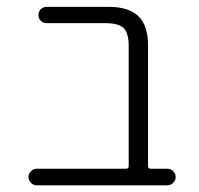

<svg xmlns="http://www.w3.org/2000/svg" viewBox="-20 -565 583 563"><path d="M357.4 -428.7Q357.4 -467.8 342.8 -482.4Q328.1 -497.1 288.1 -497.1H117.2Q106.4 -497.1 99.6 -503.9Q92.8 -510.7 92.8 -521Q92.8 -531.2 99.6 -538.1Q106.4 -544.9 117.2 -544.9H298.8Q357.4 -544.9 385.7 -517.6Q414.1 -490.2 414.1 -431.6V-78.1Q414.1 -70.3 421.9 -70.3H470.7Q480.5 -70.3 487.8 -63Q495.1 -55.7 495.1 -45.9Q495.1 -36.1 487.8 -28.8Q480.5 -21.5 470.7 -21.5H87.9Q78.1 -21.5 70.8 -28.8Q63.5 -36.1 63.5 -45.9Q63.5 -55.7 70.8 -63Q78.1 -70.3 87.9 -70.3H349.6Q357.4 -70.3 357.4 -78.1Z"/></svg>

Font: irohamaru Light
Style: Regular
Weight: 200
Designer: [Source Han Sans]
Ryoko NISHIZUKA  (kana & ideographs); Paul D. Hunt (Latin, Greek & Cyrillic); Wenlong ZHANG  (bopomofo
Version: Version 1.01